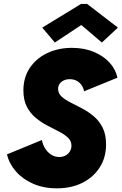

<svg xmlns="http://www.w3.org/2000/svg" viewBox="-20 -978 637 1005"><path d="M277.8 7.8Q208 7.8 153.1 -16.4Q98.1 -40.5 63 -81.1Q27.8 -121.6 16.6 -169.9L199.2 -245.1Q203.6 -221.2 216.3 -200.9Q229 -180.7 247.8 -168.5Q266.6 -156.2 290 -156.2Q309.1 -156.2 323.5 -164.3Q337.9 -172.4 345.9 -185.8Q354 -199.2 354 -215.3Q354 -240.2 335.9 -257.3Q317.9 -274.4 289.1 -289.1Q260.3 -303.7 228.3 -320.6Q196.3 -337.4 167.5 -360.8Q138.7 -384.3 120.6 -419.2Q102.5 -454.1 102.5 -504.9Q102.5 -572.8 136.2 -622.8Q169.9 -672.9 227.5 -700.2Q285.2 -727.5 356.4 -727.5Q420.9 -727.5 471.4 -706.3Q522 -685.1 554 -649.7Q585.9 -614.3 594.7 -571.3L419.9 -500Q417 -517.1 407.5 -531.5Q397.9 -545.9 382.3 -554.7Q366.7 -563.5 345.2 -563.5Q327.1 -563.5 313.5 -556.9Q299.8 -550.3 292 -539.1Q284.2 -527.8 284.2 -512.7Q284.2 -489.3 302.2 -472.7Q320.3 -456.1 348.9 -441.7Q377.4 -427.2 409.7 -410.4Q441.9 -393.6 470.5 -369.6Q499 -345.7 517.1 -310.1Q535.2 -274.4 535.2 -222.2Q535.2 -153.8 502.2 -102.1Q469.2 -50.3 411.4 -21.2Q353.5 7.8 277.8 7.8ZM267.1 -755.4 201.2 -833.5 404.3 -957.5H436L597.2 -833.5L513.2 -755.4L407.2 -845.7H403.3Z"/></svg>

Font: Reddit Sans Black
Style: Italic
Weight: 900
Italic angle: -11.25°
Designer: Stephen Hutchings
Version: Version 1.013